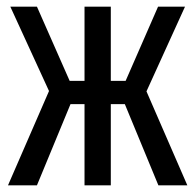

<svg xmlns="http://www.w3.org/2000/svg" viewBox="-20 -557 587 577"><path d="M456 0 344 -271V-283L455 -537H536L415 -271L416 -292L543 0ZM4 0 131 -292 133 -271 11 -537H91L203 -283V-271L91 0ZM234 0V-537H313V0ZM162 -244V-314H412V-244Z"/></svg>

Font: Noto Sans ExtraCondensed
Style: Regular
Weight: 400
Width: 2
Designer: Monotype Design Team
Foundry: Monotype Imaging Inc.
Version: Version 2.013